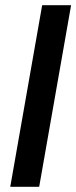

<svg xmlns="http://www.w3.org/2000/svg" viewBox="-20 -720 294 740"><path d="M19.5 0 142.5 -700H254L131 0Z"/></svg>

Font: Cabin Condensed SemiBold
Style: Italic
Weight: 600
Width: 3
Italic angle: -10°
Designer: Pablo Impallari
Foundry: Pablo Impallari. http://www.impallari.com Igino Marini. http://www.ikern.com
Version: Version 3.001; ttfautohint (v1.8.3)